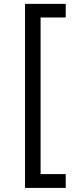

<svg xmlns="http://www.w3.org/2000/svg" viewBox="-20 -757 381 977"><path d="M107.4 -737.3H314.5V-668H186.5V128.9H314.5V199.2H107.4Z"/></svg>

Font: Pretendard Std
Style: Regular
Weight: 400
Designer: Base glyphs from Inter by Rasmus Andersson; Hangeul glyphs from Noto Sans CJK(Source Han Sans) by Jang Soo-young and Kan
Foundry: Kil Hyung-jin
Version: Version 1.309